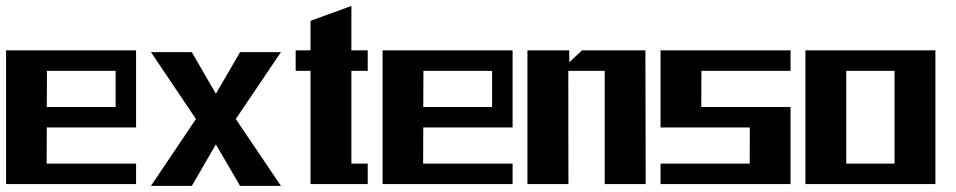

<svg xmlns="http://www.w3.org/2000/svg" viewBox="-20 -605 3143 631"><path d="M133.8 -253.4H359.9V-372.1H134.3ZM133.3 -67.4H427.2V0H0V-439.5H427.2V-186H133.8Z M689.5 -130.4 610.4 5.9H476.1L624 -213.9L476.1 -433.6H610.4L689.5 -296.9L769 -433.6H903.3L754.9 -213.9L903.3 5.9H769Z M1134.8 -372.1V-67.4H1188.5V0H1000.5V-372.1H951.7V-439.5H1000.5V-536.6L1134.8 -585.4V-439.5H1188.5V-372.1Z M1371.1 -253.4H1597.2V-372.1H1371.6ZM1370.6 -67.4H1664.6V0H1237.3V-439.5H1664.6V-186H1371.1Z M1847.7 -372.1 1848.1 0H1713.4V-439.5H1850.6L1851.1 -400.4L1892.6 -439.5H2101.1L2102.1 0H1967.3V-372.1Z M2150.9 -439.5H2578.1V-372.1H2285.2L2284.7 -253.4H2578.1V0H2150.9V-67.4H2443.8L2444.3 -186H2150.9Z M2919.9 -67.4V-372.1H2761.2V-67.4ZM2627 0V-439.5H3054.2V0Z"/></svg>

Font: Aqlam Corner
Style: Regular
Weight: 400
Designer: Developer/ Husham Jawad
Version: Version 1.00;December 29, 2020;FontCreator 13.0.0.2683 32-bi